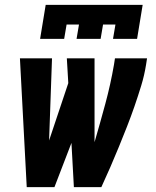

<svg xmlns="http://www.w3.org/2000/svg" viewBox="-20 -770 640 790"><path d="M90 0 62 -530H194L182 -192L261 -428L255 -530H369V-185Q392 -264 413.5 -343.5Q435 -423 449 -504L453 -530H585L581 -504Q574 -460 561 -417.5Q548 -375 533.5 -333Q519 -291 502.5 -249Q486 -207 469 -165.5Q452 -124 434 -82.5Q416 -41 397 0H284L274 -182L204 0ZM145 -610 168 -750H567L544 -610H445L455 -669H404L394 -610H295L305 -669H254L244 -610Z"/></svg>

Font: Iosevka Curly HvExObl
Style: Regular
Weight: 900
Width: 7
Italic angle: -9°
Monospace: yes
Designer: Belleve Invis
Foundry: Belleve Invis
Version: Version 11.1.0; ttfautohint (v1.8.3)